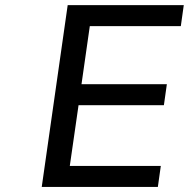

<svg xmlns="http://www.w3.org/2000/svg" viewBox="-20 -739 747 759"><path d="M604 0 615.7 -83H255.9L290.5 -323.2H627.9L639.6 -406.2H302.2L335 -635.7H694.8L706.5 -718.8H247.6L145 0Z"/></svg>

Font: Winston
Style: Italic
Weight: 400
Italic angle: -8.13011°
Designer: Vernon Adams, Kim Jin-seong, David Berlow, Cristiano Sobral
Foundry: The Winston Project Authors
Version: Version 3.004